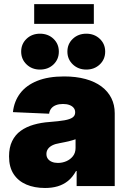

<svg xmlns="http://www.w3.org/2000/svg" viewBox="-20 -914 629 943"><path d="M201.2 9.3Q148.9 9.3 109.1 -7.8Q69.3 -24.9 46.9 -59.1Q24.4 -93.3 24.4 -146Q24.4 -189.9 39.6 -220.9Q54.7 -252 81.8 -271.5Q108.9 -291 145.3 -301.5Q181.6 -312 223.6 -314.9Q269 -318.4 296.6 -323.2Q324.2 -328.1 336.7 -337.2Q349.1 -346.2 349.1 -361.3V-363.3Q349.1 -375.5 341.6 -384.5Q334 -393.6 320.8 -398.4Q307.6 -403.3 289.1 -403.3Q270 -403.3 255.6 -397.9Q241.2 -392.6 232.4 -382.1Q223.6 -371.6 221.2 -355.5L43.5 -363.3Q49.3 -416.5 79.1 -455.8Q108.9 -495.1 162.8 -516.8Q216.8 -538.6 294.9 -538.6Q353.5 -538.6 399.9 -525.9Q446.3 -513.2 478.3 -489.3Q510.3 -465.3 526.9 -432.1Q543.5 -398.9 543.5 -357.9V0H356.4V-74.2H353.5Q336.4 -43.5 314 -25.4Q291.5 -7.3 263.4 1Q235.4 9.3 201.2 9.3ZM264.6 -113.8Q286.1 -113.8 305.9 -122.3Q325.7 -130.9 338.4 -147.2Q351.1 -163.6 351.1 -187.5V-230Q343.3 -227.5 335 -224.9Q326.7 -222.2 317.1 -220Q307.6 -217.8 296.6 -215.6Q285.6 -213.4 272.9 -210.9Q251.5 -207.5 237.1 -200.2Q222.7 -192.9 215.3 -182.1Q208 -171.4 208 -157.7Q208 -143.6 215.3 -133.8Q222.7 -124 235.4 -118.9Q248 -113.8 264.6 -113.8ZM403.8 -572.3Q364.3 -572.3 337.6 -597.7Q311 -623 311 -660.6Q311 -698.2 337.6 -723.4Q364.3 -748.5 403.8 -748.5Q443.4 -748.5 470 -723.4Q496.6 -698.2 496.6 -660.6Q496.6 -622.6 470 -597.4Q443.4 -572.3 403.8 -572.3ZM176.3 -572.3Q136.7 -572.3 110.4 -597.7Q84 -623 84 -660.6Q84 -698.2 110.4 -723.4Q136.7 -748.5 176.3 -748.5Q216.3 -748.5 242.7 -723.4Q269 -698.2 269 -660.6Q269 -622.6 242.7 -597.4Q216.3 -572.3 176.3 -572.3ZM440.9 -893.6V-796.9H147.9V-893.6Z"/></svg>

Font: Inter 24pt Black
Style: Regular
Weight: 900
Designer: Rasmus Andersson
Foundry: rsms
Version: Version 4.001;git-66647c0bb